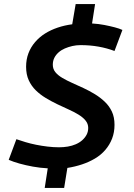

<svg xmlns="http://www.w3.org/2000/svg" viewBox="-20 -824 663 949"><path d="M585 -676 546 -572Q509 -586 467 -593.5Q425 -601 378 -601Q357 -601 337.5 -596.5Q318 -592 300.5 -584.5Q283 -577 269.5 -565Q256 -553 248.5 -538Q241 -523 241 -504Q241 -483 253.5 -467.5Q266 -452 288 -439Q310 -426 337 -414Q364 -402 393 -388.5Q422 -375 449 -358.5Q476 -342 498 -321Q520 -300 533 -272.5Q546 -245 546 -207Q546 -170 534 -139Q522 -108 500.5 -83Q479 -58 449.5 -40.5Q420 -23 385.5 -11.5Q351 0 313 6L297 105H201L216 8Q178 6 142.5 -0.5Q107 -7 76.5 -15.5Q46 -24 23 -34L61 -136Q81 -129 106 -121.5Q131 -114 158.5 -108.5Q186 -103 215 -99.5Q244 -96 272 -96Q294 -96 315 -99.5Q336 -103 354.5 -111Q373 -119 386.5 -131Q400 -143 408 -158Q416 -173 416 -192Q416 -212 403 -228Q390 -244 368 -257.5Q346 -271 319 -283Q292 -295 263 -309Q234 -323 206.5 -339.5Q179 -356 157 -377.5Q135 -399 122 -427.5Q109 -456 109 -494Q109 -530 120.5 -560.5Q132 -591 153.5 -616Q175 -641 203 -658.5Q231 -676 265 -687.5Q299 -699 337 -704L354 -804H450L435 -708Q468 -706 496 -700.5Q524 -695 547 -689Q570 -683 585 -676Z"/></svg>

Font: Georama ExtraCondensed Thin SemiBold
Style: Italic
Weight: 600
Italic angle: -9°
Version: Version 1.001